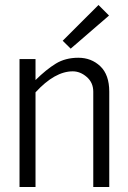

<svg xmlns="http://www.w3.org/2000/svg" viewBox="-20 -753 514 773"><path d="M232.4 -588.9 376.5 -732.9 418.9 -690.4 264.6 -557.1ZM58.6 0V-515.1H123V-430.7Q166 -473.1 204.6 -496.8Q243.2 -520.5 295.4 -520.5Q347.7 -520.5 383.8 -486.3Q419.9 -452.1 419.9 -383.8V0H355.5V-383.8Q355.5 -420.4 329.3 -443.1Q303.2 -465.8 272.9 -465.8Q200.7 -465.8 123 -381.3V0Z"/></svg>

Font: News Cycle
Style: Regular
Weight: 500
Version: Version 0.5.2